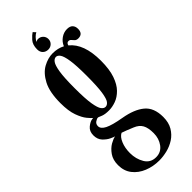

<svg xmlns="http://www.w3.org/2000/svg" viewBox="-299 -708 986 986"><g transform="rotate(-45 194.5 -215.0)"><path d="M190.5 249Q146 249 107.8 233.5Q69.5 218 46.2 188.2Q23 158.5 23 116Q23 78 40.5 53Q58 28 80.2 15.2Q102.5 2.5 117 0.5Q111.5 -0.5 93.2 -9Q75 -17.5 58.2 -35.2Q41.5 -53 41.5 -82Q41.5 -111.5 60.8 -127.2Q80 -143 95.5 -145Q102 -146.5 104 -146Q96.5 -151.5 80.8 -170.5Q65 -189.5 52 -225.5Q39 -261.5 39 -318.5Q39 -398 63 -443.8Q87 -489.5 122.2 -508.8Q157.5 -528 191.5 -528Q229 -528 258 -512.5Q267.5 -535.5 287.8 -549.8Q308 -564 331.5 -564Q353 -564 363 -553.2Q373 -542.5 373 -524.5Q373 -488.5 339.5 -488.5Q326.5 -488.5 319.8 -495.2Q313 -502 307.8 -508.5Q302.5 -515 293.5 -515Q281 -515 277.5 -499.5Q340.5 -449 340.5 -325.5Q340.5 -263 326.2 -222Q312 -181 289 -157.8Q266 -134.5 239.8 -125Q213.5 -115.5 189.5 -115.5Q162 -115.5 145.8 -121.5Q129.5 -127.5 126 -129.5Q124.5 -130 122.5 -130Q114.5 -130 103 -122Q91.5 -114 91.5 -98.5Q91.5 -79 119 -65Q146.5 -51 210.5 -40Q283.5 -27.5 323 5Q362.5 37.5 362.5 105Q362.5 145.5 346 173.2Q329.5 201 303.5 217.8Q277.5 234.5 247.5 241.8Q217.5 249 190.5 249ZM189.5 -141Q202 -141 212 -153.8Q222 -166.5 228 -205.8Q234 -245 234 -323.5Q234 -398 228 -436.5Q222 -475 212.2 -489Q202.5 -503 190.5 -503Q178 -503 167.8 -489Q157.5 -475 151.2 -436Q145 -397 145 -321.5Q145 -244 151.5 -205.2Q158 -166.5 168 -153.8Q178 -141 189.5 -141ZM190.5 225.5Q226.5 225.5 247.8 196.8Q269 168 269 129Q269 90 257 68.5Q245 47 216.5 35.5Q200 28.5 181 21Q162 13.5 153.5 11Q134 20.5 122 49.5Q110 78.5 110 115Q110 158 130 191.8Q150 225.5 190.5 225.5ZM196 -677.5 209 -663.5Q200 -659.5 189 -648.5Q178 -637.5 175 -627Q181.5 -633 190.5 -633Q206.5 -633 217.5 -622Q228.5 -611 228.5 -595Q228.5 -578.5 217.2 -567.8Q206 -557 190 -557Q172.5 -557 161 -568Q149.5 -579 149.5 -598.5Q149.5 -632.5 166.8 -651.2Q184 -670 196 -677.5Z"/></g></svg>

Font: Imbue 50pt SemiBold
Style: Regular
Weight: 600
Designer: Tyler Finck
Foundry: Etcetera Type Company
Version: Version 1.102; ttfautohint (v1.8.3)